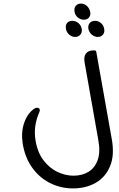

<svg xmlns="http://www.w3.org/2000/svg" viewBox="-20 -837 665 1071"><path d="M448 -727Q429 -727 414 -739.5Q399 -752 396 -771Q392 -791 402.5 -804Q413 -817 432 -817Q450 -817 464.5 -804Q479 -791 483 -771Q487 -752 476.5 -739.5Q466 -727 448 -727ZM399 -631Q381 -631 366 -644Q351 -657 348 -676Q344 -696 354 -708.5Q364 -721 383 -721Q402 -721 417 -708.5Q432 -696 436 -676Q439 -657 428.5 -644Q418 -631 399 -631ZM473 -676Q470 -696 480.5 -708.5Q491 -721 510 -721Q528 -721 543 -708.5Q558 -696 561 -676Q565 -657 554.5 -644Q544 -631 526 -631Q507 -631 492 -644Q477 -657 473 -676ZM517 -548 603 -64Q620 28 594 90Q568 152 513.5 183Q459 214 387 214Q318 214 258 183.5Q198 153 158 96Q118 39 106 -40Q97 -103 116 -155Q135 -207 173 -232Q181 -236 187 -236Q192 -236 197 -233Q202 -230 202 -222Q202 -220 201.5 -218Q201 -216 200 -213Q165 -134 178 -55Q189 13 222.5 57Q256 101 300.5 122Q345 143 390 143Q438 143 473.5 121.5Q509 100 525 55Q541 10 528 -58L452 -488Q446 -521 459.5 -538.5Q473 -556 501 -556H507Q515 -556 517 -548Z"/></svg>

Font: Zain
Style: Italic
Weight: 400
Italic angle: -10°
Designer: Zain,Boutros
Foundry: Mobile Telecommunications Company (Zain), 2024
Version: Version 1.51; ttfautohint (v1.8.4)